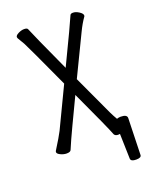

<svg xmlns="http://www.w3.org/2000/svg" viewBox="-161 -792 821 1047"><g transform="rotate(-20 250.0 -268.0)"><path d="M412 155 408 10V9Q403 10 398 10Q381 10 375 -1Q360 -42 252 -274Q156 -73 149 -56Q135 -22 125 -1Q121 10 99 10Q82 10 64 1.5Q46 -7 46 -17Q46 -20 48 -24Q90 -91 104 -119L216 -353Q99 -608 86 -631.5Q73 -655 62 -672Q60 -677 60 -679Q60 -689 78 -698Q96 -707 112 -707Q130 -707 133 -698Q147 -662 253 -431Q359 -651 376 -692Q379 -700 393 -700Q409 -700 427.5 -688Q446 -676 446 -665L445 -660Q422 -628 402 -586L289 -352L397 -119Q407 -98 421 -74Q432 -78 443 -78Q480 -78 480 -57V-56L474 155Q474 171 444 171Q414 171 412 155Z"/></g></svg>

Font: LXGW WenKai Mono TC
Style: Regular
Weight: 400
Designer: LXGW / Fontworks Inc.
Foundry: LXGW / Fontworks Inc.
Version: Version 1.330